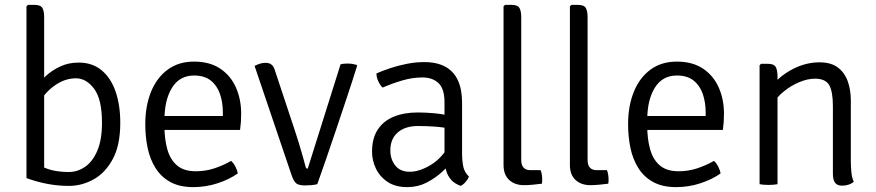

<svg xmlns="http://www.w3.org/2000/svg" viewBox="-20 -755 3590 787"><path d="M161 -25H88.5V-729L94.5 -735H121.5Q146.5 -735 153.8 -722.2Q161 -709.5 161 -684.5ZM473 -251.5Q473 -160.5 442.5 -103.5Q412 -46.5 363.8 -19.8Q315.5 7 262.5 7Q218 7 174.5 -1.2Q131 -9.5 88.5 -25L126.5 -85Q159 -66.5 190.2 -58.2Q221.5 -50 262 -50Q298.5 -50 329.5 -71.8Q360.5 -93.5 379.2 -138Q398 -182.5 398 -251Q398 -348.5 365.8 -391.2Q333.5 -434 291.5 -434Q246 -434 205.2 -405.2Q164.5 -376.5 142.5 -336L131 -402Q143.5 -421 167.8 -443.5Q192 -466 226.2 -482.2Q260.5 -498.5 302.5 -498.5Q358.5 -498.5 396.5 -467Q434.5 -435.5 453.8 -379.8Q473 -324 473 -251.5Z M620.5 -222.5V-279.5H893.5V-293.5Q893.5 -335 881.8 -369.5Q870 -404 844 -424.8Q818 -445.5 775.5 -445.5Q716 -445.5 685 -395.2Q654 -345 654 -263V-239.5Q654 -185.5 665.8 -143.2Q677.5 -101 705.5 -77Q733.5 -53 782.5 -53Q822.5 -53 858.8 -65Q895 -77 927.5 -95.5Q938 -86 945.5 -71Q953 -56 954.5 -44Q920 -19.5 872 -3.8Q824 12 772.5 12Q716.5 12 678.5 -8.8Q640.5 -29.5 617.8 -65.8Q595 -102 585.2 -148.2Q575.5 -194.5 575.5 -246Q575.5 -320 598.8 -378Q622 -436 666.8 -469.2Q711.5 -502.5 775.5 -502.5Q839.5 -502.5 882.5 -473.8Q925.5 -445 947 -396.5Q968.5 -348 968.5 -289Q968.5 -270 967.5 -255.5Q966.5 -241 964 -222.5Z M1376 -491.5Q1384.5 -493.5 1391.8 -494Q1399 -494.5 1405.5 -494.5Q1416 -494.5 1424.8 -493Q1433.5 -491.5 1442 -489L1444 -486Q1425.5 -426.5 1403 -358.8Q1380.5 -291 1357.8 -223.8Q1335 -156.5 1315 -98.2Q1295 -40 1280.5 0Q1268.5 3 1254.8 4Q1241 5 1229 5Q1206 5 1194.8 -3Q1183.5 -11 1173 -43.5L1023.5 -485Q1039 -492.5 1049.2 -495Q1059.5 -497.5 1069 -497.5Q1082.5 -497.5 1091.8 -491Q1101 -484.5 1106 -469L1185 -231Q1194.5 -203 1204 -172Q1213.5 -141 1221 -114.2Q1228.5 -87.5 1232.5 -72Q1234 -67 1235.5 -65.5Q1237 -64 1241.5 -64Z M1505 -133Q1505 -188.5 1528.5 -224Q1552 -259.5 1594.2 -276.8Q1636.5 -294 1692.5 -294Q1723.5 -294 1759.5 -290.8Q1795.5 -287.5 1827.5 -279.5V-226.5Q1798 -233.5 1762.5 -236Q1727 -238.5 1693.5 -238.5Q1641 -238.5 1610.5 -212.2Q1580 -186 1580 -138.5Q1580 -102 1600.2 -76.5Q1620.5 -51 1659.5 -51Q1699 -51 1745 -78.5Q1791 -106 1822.5 -162L1835 -94.5Q1818 -74 1790.8 -49.2Q1763.5 -24.5 1728 -6.2Q1692.5 12 1649.5 12Q1600.5 12 1568.5 -9.5Q1536.5 -31 1520.8 -64.2Q1505 -97.5 1505 -133ZM1902 -31.5Q1898.5 -21 1889 -9.8Q1879.5 1.5 1868.5 7Q1843.5 -2 1829.2 -18Q1815 -34 1808.8 -55.8Q1802.5 -77.5 1802 -103.5V-335.5Q1802 -391 1777.5 -414.2Q1753 -437.5 1711.5 -437.5Q1671 -437.5 1629.8 -425.5Q1588.5 -413.5 1548.5 -396Q1538.5 -404.5 1530.8 -421.5Q1523 -438.5 1523 -454Q1548 -465 1580.2 -475.8Q1612.5 -486.5 1648.2 -493.5Q1684 -500.5 1719 -500.5Q1771 -500.5 1805.5 -481.5Q1840 -462.5 1857 -425.5Q1874 -388.5 1874 -334.5V-128.5Q1874 -97 1878.8 -73Q1883.5 -49 1902 -31.5Z M2196 -57.5Q2202.5 -41 2202.5 -17.5Q2202.5 -13.5 2202.2 -9.5Q2202 -5.5 2201 -2Q2186.5 0 2165.2 2Q2144 4 2128 4Q2090.5 4 2067.2 -17.2Q2044 -38.5 2044 -79V-729L2050 -735H2077Q2102 -735 2109.2 -722.2Q2116.5 -709.5 2116.5 -684.5V-99.5Q2116.5 -78.5 2126 -68Q2135.5 -57.5 2154 -57.5Z M2468 -57.5Q2474.5 -41 2474.5 -17.5Q2474.5 -13.5 2474.2 -9.5Q2474 -5.5 2473 -2Q2458.5 0 2437.2 2Q2416 4 2400 4Q2362.5 4 2339.2 -17.2Q2316 -38.5 2316 -79V-729L2322 -735H2349Q2374 -735 2381.2 -722.2Q2388.5 -709.5 2388.5 -684.5V-99.5Q2388.5 -78.5 2398 -68Q2407.5 -57.5 2426 -57.5Z M2599.5 -222.5V-279.5H2872.5V-293.5Q2872.5 -335 2860.8 -369.5Q2849 -404 2823 -424.8Q2797 -445.5 2754.5 -445.5Q2695 -445.5 2664 -395.2Q2633 -345 2633 -263V-239.5Q2633 -185.5 2644.8 -143.2Q2656.5 -101 2684.5 -77Q2712.5 -53 2761.5 -53Q2801.5 -53 2837.8 -65Q2874 -77 2906.5 -95.5Q2917 -86 2924.5 -71Q2932 -56 2933.5 -44Q2899 -19.5 2851 -3.8Q2803 12 2751.5 12Q2695.5 12 2657.5 -8.8Q2619.5 -29.5 2596.8 -65.8Q2574 -102 2564.2 -148.2Q2554.5 -194.5 2554.5 -246Q2554.5 -320 2577.8 -378Q2601 -436 2645.8 -469.2Q2690.5 -502.5 2754.5 -502.5Q2818.5 -502.5 2861.5 -473.8Q2904.5 -445 2926 -396.5Q2947.5 -348 2947.5 -289Q2947.5 -270 2946.5 -255.5Q2945.5 -241 2943 -222.5Z M3127 -493.5Q3152.5 -493.5 3159.8 -480.2Q3167 -467 3167 -442V0Q3160 1.5 3150.5 2.2Q3141 3 3130.5 3Q3119.5 3 3110 2.2Q3100.5 1.5 3093.5 0V-487.5L3099.5 -493.5ZM3467.5 -95Q3467.5 -70.5 3469.8 -48.5Q3472 -26.5 3479.5 -10Q3471.5 -2.5 3458.5 1.8Q3445.5 6 3432.5 6Q3411.5 6 3402.8 -6Q3394 -18 3394 -42.5V-320Q3394 -379 3379 -405.8Q3364 -432.5 3320.5 -432.5Q3290 -432.5 3256 -418.2Q3222 -404 3192.8 -380.2Q3163.5 -356.5 3147 -327.5V-406Q3179.5 -446.5 3231.8 -473Q3284 -499.5 3339 -499.5Q3386.5 -499.5 3414.5 -478.2Q3442.5 -457 3455 -421.5Q3467.5 -386 3467.5 -343.5Z"/></svg>

Font: Signika Light
Style: Regular
Weight: 300
Designer: Anna Giedry
Foundry: Anna Giedry
Version: Version 2.000